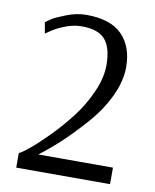

<svg xmlns="http://www.w3.org/2000/svg" viewBox="-77 -718 629 778"><g transform="rotate(10 237.5 -329.5)"><path d="M43 0V-60Q54 -64 84.5 -89Q115 -114 157.5 -157Q200 -200 238.5 -249.5Q277 -299 304 -359Q331 -419 331 -472Q331 -543 302.5 -576.5Q274 -610 205 -610Q172 -610 136.5 -596Q101 -582 82 -568L63 -555L55 -600Q63 -607 77.5 -616.5Q92 -626 134 -642.5Q176 -659 216 -659Q316 -659 363.5 -610.5Q411 -562 411 -478Q411 -420 381 -357Q351 -294 301.5 -238Q252 -182 210 -142.5Q168 -103 122 -68H429V0Z"/></g></svg>

Font: Arsenal
Style: Regular
Weight: 400
Designer: Andrij Shevchenko
Foundry: Stairsfor
Version: Version 2.001;PS 002.001;hotconv 1.0.88;makeotf.lib2.5.64775